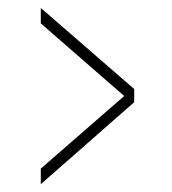

<svg xmlns="http://www.w3.org/2000/svg" viewBox="-20 -508 431 480"><path d="M82 -47.5V-86.5L290.5 -268L82 -449.5V-488L315.5 -285.5V-252.5Z"/></svg>

Font: Imbue Light
Style: Regular
Weight: 300
Designer: Tyler Finck
Foundry: Etcetera Type Company
Version: Version 1.102